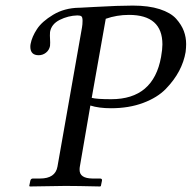

<svg xmlns="http://www.w3.org/2000/svg" viewBox="-20 -674 694 695"><path d="M188 -70.8 276.9 -575.2Q278.8 -585 278.8 -599.1Q278.8 -611.3 274.9 -614.7Q271 -618.2 259.8 -618.2Q226.6 -617.2 196.3 -602.1Q166 -586.9 161.1 -558.1Q160.2 -544.9 161.1 -533.2Q162.1 -520 161.1 -507.8Q158.2 -492.7 146.5 -483.4Q134.8 -474.1 120.1 -474.1Q90.3 -474.1 89.8 -503.9Q89.8 -510.7 90.8 -515.1Q95.7 -541 113.8 -568.6Q131.8 -596.2 172.4 -620.6Q212.9 -645 266.1 -646H269L323.2 -648.9Q410.2 -653.8 460.9 -653.8Q518.1 -653.8 558.1 -640.9Q598.1 -627.9 617.7 -606Q637.2 -584 645.5 -561.5Q653.8 -539.1 653.8 -514.2Q653.8 -502 651.9 -485.8Q646 -450.7 628.4 -417.2Q610.8 -383.8 580.3 -352.3Q549.8 -320.8 498.3 -301.5Q446.8 -282.2 381.8 -282.2Q337.9 -282.2 307.1 -292L269 -70.8Q268.1 -66.9 268.1 -59.1Q268.1 -28.3 314.9 -27.8H341.8Q350.6 -27.8 349.1 -20L345.2 -1L342.8 1Q255.9 -1 216.8 -1L87.9 1L85.9 -1L89.8 -20Q91.8 -27.8 99.1 -27.8H125Q180.2 -27.8 188 -70.8ZM362.8 -606 312 -319.8Q330.1 -314.9 382.8 -314.9Q535.6 -314.9 563 -467.8Q567.9 -495.6 567.9 -513.2Q567.9 -620.1 446.8 -620.1Q402.8 -620.1 362.8 -606Z"/></svg>

Font: Linux Libertine
Style: Italic
Weight: 400
Italic angle: -12°
Designer: Philipp H. Poll
Foundry: Philipp H. Poll
Version: Version 5.1.6 ; ttfautohint (v0.9)